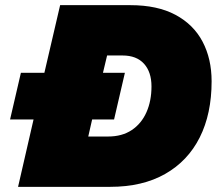

<svg xmlns="http://www.w3.org/2000/svg" viewBox="-20 -724 846 744"><path d="M50 0 110 -261H19L61 -442H152L213 -704H485Q590 -704 660 -666.5Q730 -629 765 -562.5Q800 -496 800 -409Q800 -283 754 -191.5Q708 -100 620 -50Q532 0 407 0ZM322 -195H399Q453 -195 490.5 -220Q528 -245 547.5 -289Q567 -333 567 -389Q567 -445 538 -477Q509 -509 455 -509H395L379 -442H464L422 -261H337Z"/></svg>

Font: Prodigy Sans Black
Style: Italic
Weight: 900
Italic angle: -13°
Designer: Wei Huang
Foundry: Wei Huang
Version: Version 1.003; ttfautohint (v1.8.3)